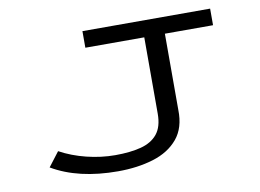

<svg xmlns="http://www.w3.org/2000/svg" viewBox="-71 -728 1141 844"><g transform="rotate(-10 500.0 -306.0)"><path d="M392 11Q215 11 98 -58L147 -122Q200 -93 264.5 -77Q329 -61 392 -61Q459 -61 507 -73.5Q555 -86 581 -118Q607 -150 607 -208V-549H344V-623H914V-549H699V-209Q701 -129 660.5 -80.5Q620 -32 549.5 -10.5Q479 11 392 11Z"/></g></svg>

Font: Inconsolata UltraExpanded Thin
Style: Regular
Weight: 100
Width: 9
Monospace: yes
Designer: Raph Levien, Cyreal, Brenton Simpson
Foundry: Raph Levien, Cyreal, Google
Version: Version 3.100; ttfautohint (v1.8.4.7-5d5b)